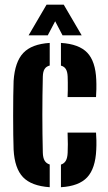

<svg xmlns="http://www.w3.org/2000/svg" viewBox="-20 -792 463 821"><path d="M38.2 -152Q37.2 -176.1 36.7 -214.9Q36.2 -253.7 36.2 -297.5Q36.2 -341.3 36.7 -381.1Q37.2 -420.9 38.2 -446.3Q43.7 -527.6 79.6 -565.6Q115.4 -603.6 192.6 -608.5V-511.8Q177.6 -507.9 170.7 -496.9Q163.7 -485.9 163.1 -464.9Q162.1 -424 161.6 -383.1Q161.1 -342.3 161.1 -301.4Q161.1 -260.4 161.6 -220Q162.1 -179.6 163.1 -139.1Q163.7 -117.4 170.7 -105.3Q177.6 -93.3 192.6 -88.6V8.5Q114.5 3.2 78.5 -34.3Q42.5 -71.9 38.2 -152ZM240.6 8.5V-88.2Q254.9 -92.9 261.6 -105Q268.4 -117 269.3 -139.1Q270 -153.3 270.1 -175.6Q270.2 -197.8 269 -224.9H390.6Q391.7 -214.6 392.2 -192Q392.6 -169.5 391.6 -152Q388.1 -71.5 352.7 -33.7Q317.3 4.1 240.6 8.5ZM269 -377Q269.7 -388.3 269.9 -405.7Q270.2 -423.1 269.9 -439.7Q269.7 -456.3 269.3 -464.9Q268.4 -485.5 261.6 -496.5Q254.9 -507.6 240.6 -511.4V-608.5Q317.8 -603.7 353.1 -566.7Q388.4 -529.6 391.6 -451.1Q392.5 -433.7 392.1 -410.7Q391.7 -387.7 390.6 -377ZM102.3 -640.9 179.1 -772.1H252.5L329.3 -640.9H247.4L215.9 -701.1L184.2 -640.9Z"/></svg>

Font: Big Shoulders Stencil Thin
Style: Regular
Weight: 100
Designer: Patric King
Foundry: XO Type Co
Version: Version 2.001